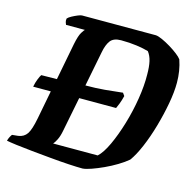

<svg xmlns="http://www.w3.org/2000/svg" viewBox="-118 -809 924 915"><g transform="rotate(15 343.5 -352.0)"><path d="M39 -316Q43 -337 50 -354.5Q57 -372 62 -379L139 -380L174 -562Q183 -606 193.5 -622.5Q204 -639 207 -641H114Q112 -645 109.5 -653Q107 -661 109 -671Q115 -678 129 -685.5Q143 -693 156.5 -698.5Q170 -704 176 -704H541Q553 -703 573 -694Q593 -685 614.5 -672Q636 -659 653.5 -645.5Q671 -632 678 -622Q687 -596 691.5 -568Q696 -540 696 -511Q696 -465 685.5 -407.5Q675 -350 658 -290.5Q641 -231 619.5 -180.5Q598 -130 576 -100Q556 -83 527 -65.5Q498 -48 467.5 -34Q437 -20 410 -10.5Q383 -1 367 0Q341 0 298.5 -2.5Q256 -5 208 -9.5Q160 -14 114 -18.5Q68 -23 33.5 -27.5Q-1 -32 -15 -35Q-12 -46 -7.5 -54.5Q-3 -63 1 -68L31 -71Q59 -75 73.5 -96.5Q88 -118 99 -175L126 -316ZM201 -79H421Q445 -101 468 -150.5Q491 -200 510 -263.5Q529 -327 539.5 -392.5Q550 -458 549 -512Q549 -551 543 -577Q537 -603 523 -621Q500 -628 464.5 -633Q429 -638 387 -638Q350 -638 334.5 -617.5Q319 -597 312 -559L278 -386Q328 -386 373 -390Q418 -394 460 -399L470 -385Q464 -361 457.5 -344.5Q451 -328 447 -320H265L231 -148Q226 -122 217 -104Q208 -86 201 -79Z"/></g></svg>

Font: Texturina 72pt 72pt ExtraBold
Style: Italic
Weight: 800
Italic angle: -11°
Designer: Guillermo Torres Carreño
Foundry: Omnibus-Type
Version: Version 1.002; ttfautohint (v1.8.3)